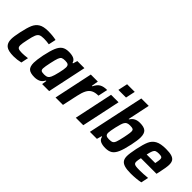

<svg xmlns="http://www.w3.org/2000/svg" viewBox="77 -1557 2379 2379"><g transform="rotate(45 1266.5 -367.5)"><path d="M24 -122Q24 -171 44 -262Q65 -360 87.5 -412Q110 -464 154 -491Q198 -518 278 -518Q360 -518 421 -504L400 -407Q352 -415 307 -415Q261 -415 239 -403.5Q217 -392 203.5 -360Q190 -328 175 -255Q158 -179 158 -149Q158 -116 176 -105.5Q194 -95 240 -95Q279 -95 339 -103L319 -7Q256 8 196 8Q101 8 62.5 -23.5Q24 -55 24 -122Z M429 -114Q429 -160 448 -258Q470 -362 493.5 -417Q517 -472 551.5 -495Q586 -518 642 -518Q697 -518 729 -503Q761 -488 771 -452H779L797 -510H921L813 0H690L700 -64H692Q670 -22 636.5 -7Q603 8 561 8Q490 8 459.5 -18.5Q429 -45 429 -114ZM706 -149Q720 -178 737 -251Q754 -324 754 -355Q754 -385 739.5 -396.5Q725 -408 689 -408Q651 -408 634 -399Q617 -390 605.5 -359.5Q594 -329 578 -255Q570 -218 565 -189Q560 -160 560 -145Q560 -118 574 -109.5Q588 -101 625 -101Q657 -101 676 -112Q695 -123 706 -149Z M1033 -510H1156L1141 -420H1149Q1177 -477 1214 -497.5Q1251 -518 1312 -518L1285 -392Q1228 -392 1192 -373Q1156 -354 1134.5 -312.5Q1113 -271 1098 -200L1055 0H925Z M1409 -617 1436 -743H1570L1543 -617ZM1280 0 1388 -510H1519L1411 0Z M1676 -64H1668L1650 0H1527L1685 -743H1815L1754 -452H1761Q1784 -488 1815 -503Q1846 -518 1888 -518Q1959 -518 1990 -490.5Q2021 -463 2021 -395Q2021 -345 2001 -251Q1979 -147 1954.5 -91.5Q1930 -36 1895 -14Q1860 8 1804 8Q1752 8 1718 -7.5Q1684 -23 1676 -64ZM1872 -255Q1874 -264 1881.5 -304.5Q1889 -345 1889 -364Q1889 -392 1875 -400Q1861 -408 1823 -408Q1793 -408 1775 -399Q1757 -390 1746 -368Q1732 -343 1713.5 -262.5Q1695 -182 1695 -152Q1695 -124 1709.5 -112.5Q1724 -101 1759 -101Q1798 -101 1815.5 -110Q1833 -119 1844.5 -149Q1856 -179 1872 -255Z M2063 -112Q2063 -157 2083 -254Q2105 -358 2128.5 -411Q2152 -464 2201.5 -491Q2251 -518 2344 -518Q2408 -518 2444.5 -506.5Q2481 -495 2496 -471.5Q2511 -448 2511 -409Q2511 -362 2487 -254L2478 -216H2205Q2194 -167 2194 -144Q2194 -124 2203 -114.5Q2212 -105 2233.5 -101.5Q2255 -98 2300 -98Q2363 -98 2441 -106L2420 -8Q2390 -1 2342 3.5Q2294 8 2251 8Q2179 8 2138.5 -4.5Q2098 -17 2080.5 -43Q2063 -69 2063 -112ZM2373 -299 2375 -310Q2384 -354 2384 -373Q2384 -399 2371 -406.5Q2358 -414 2324 -414Q2289 -414 2272 -406Q2255 -398 2245 -375Q2235 -352 2223 -299Z"/></g></svg>

Font: Saira Semi Condensed SemiBold
Style: Italic
Weight: 600
Width: 4
Italic angle: -12°
Designer: Hector Gatti with collaboration of the Omnibus-Type team
Foundry: Omnibus-Type
Version: Version 1.001; ttfautohint (v1.8)